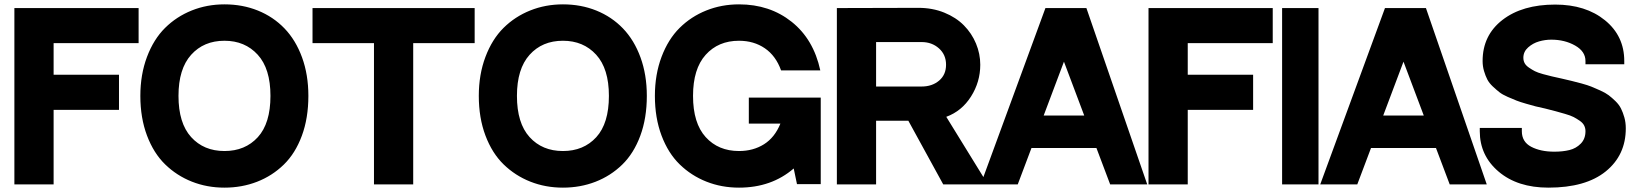

<svg xmlns="http://www.w3.org/2000/svg" viewBox="-20 -846 7502 881"><path d="M226 0H46V-809H616V-648H226V-503H526V-342H226Z M1010 -826Q1093 -826 1163.5 -797.5Q1234 -769 1285.5 -715.5Q1337 -662 1366 -582.5Q1395 -503 1395 -406Q1395 -304 1365 -223Q1335 -142 1282 -90.5Q1229 -39 1159.5 -12Q1090 15 1010 15Q930 15 860.5 -12.5Q791 -40 738 -91.5Q685 -143 654.5 -224Q624 -305 624 -406Q624 -504 654.5 -585Q685 -666 737.5 -718Q790 -770 860 -798Q930 -826 1010 -826ZM1010 -153Q1105 -153 1163 -216.5Q1221 -280 1221 -406Q1221 -531 1162.5 -595Q1104 -659 1010 -659Q915 -659 857 -594.5Q799 -530 799 -406Q799 -281 857 -217Q915 -153 1010 -153Z M1414 -809H2158V-648H1876V0H1696V-648H1414Z M2563 -826Q2646 -826 2716.5 -797.5Q2787 -769 2838.5 -715.5Q2890 -662 2919 -582.5Q2948 -503 2948 -406Q2948 -304 2918 -223Q2888 -142 2835 -90.5Q2782 -39 2712.5 -12Q2643 15 2563 15Q2483 15 2413.5 -12.5Q2344 -40 2291 -91.5Q2238 -143 2207.5 -224Q2177 -305 2177 -406Q2177 -504 2207.5 -585Q2238 -666 2290.5 -718Q2343 -770 2413 -798Q2483 -826 2563 -826ZM2563 -153Q2658 -153 2716 -216.5Q2774 -280 2774 -406Q2774 -531 2715.5 -595Q2657 -659 2563 -659Q2468 -659 2410 -594.5Q2352 -530 2352 -406Q2352 -281 2410 -217Q2468 -153 2563 -153Z M3416 -398H3746V-1H3637L3622 -73Q3520 15 3371 15Q3291 15 3221.5 -12.5Q3152 -40 3099 -91.5Q3046 -143 3015.5 -224Q2985 -305 2985 -406Q2985 -504 3015.5 -585Q3046 -666 3098.5 -718Q3151 -770 3221 -798Q3291 -826 3371 -826Q3512 -826 3612.5 -746Q3713 -666 3744 -523H3564Q3540 -590 3489.5 -624.5Q3439 -659 3371 -659Q3276 -659 3218 -594.5Q3160 -530 3160 -406Q3160 -281 3218 -217Q3276 -153 3371 -153Q3436 -153 3485.5 -184Q3535 -215 3561 -279H3416Z M4322 -310 4513 0H4308L4148 -292H4000V0H3820V-809L4194 -810Q4259 -810 4313 -788Q4367 -766 4403 -729.5Q4439 -693 4458.5 -646Q4478 -599 4478 -549Q4478 -470 4435.5 -403Q4393 -336 4322 -310ZM4000 -449H4209Q4257 -449 4289 -476Q4321 -503 4321 -549Q4321 -595 4288.5 -624Q4256 -653 4209 -653H4000Z M5074 0 5011 -167H4713L4650 0H4480L4777 -809H4965L5244 0ZM4769 -316H4955L4862 -563Z M5430 0H5250V-809H5820V-648H5430V-503H5730V-342H5430Z M6030 -809V0H5863V-809Z M6632 0 6569 -167H6271L6208 0H6038L6335 -809H6523L6802 0ZM6327 -316H6513L6420 -563Z M7148 -485Q7177 -478 7192.5 -474.5Q7208 -471 7237 -463Q7266 -455 7282 -448.5Q7298 -442 7322.5 -431Q7347 -420 7361.5 -409Q7376 -398 7392.5 -382Q7409 -366 7418 -348Q7427 -330 7433.5 -307Q7440 -284 7440 -257Q7440 -134 7348 -59.5Q7256 15 7085 15Q6943 15 6856.5 -58.5Q6770 -132 6770 -244V-259H6963V-244Q6963 -195 7006 -172.5Q7049 -150 7112 -150Q7151 -150 7181.5 -157.5Q7212 -165 7233.5 -187Q7255 -209 7255 -244Q7255 -258 7249 -270Q7243 -282 7228.5 -292Q7214 -302 7200.5 -309Q7187 -316 7161 -323.5Q7135 -331 7118.5 -335.5Q7102 -340 7070 -348Q7041 -354 7026 -358Q7011 -362 6983 -370Q6955 -378 6938.5 -384.5Q6922 -391 6898 -401.5Q6874 -412 6860 -423Q6846 -434 6829.5 -449.5Q6813 -465 6804.5 -481.5Q6796 -498 6789.5 -520Q6783 -542 6783 -566Q6783 -684 6874 -754.5Q6965 -825 7116 -825Q7256 -825 7344.5 -753Q7433 -681 7433 -566V-551H7255V-566Q7255 -610 7207.5 -637Q7160 -664 7098 -664Q7070 -664 7042 -656Q7014 -648 6992 -628.5Q6970 -609 6970 -581Q6970 -567 6976 -556Q6982 -545 6996 -535.5Q7010 -526 7022.5 -519.5Q7035 -513 7060 -506Q7085 -499 7101 -495.5Q7117 -492 7148 -485Z"/></svg>

Font: Neutral Face
Style: Bold
Weight: 700
Designer: Vadym Aksieiev
Version: Version 1.039;Fontself Maker 3.5.7